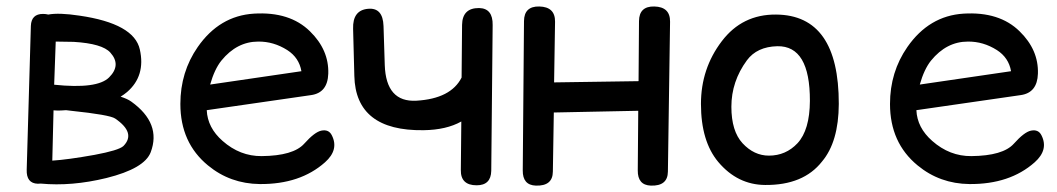

<svg xmlns="http://www.w3.org/2000/svg" viewBox="-20 -558 3324 604"><path d="M155.3 -427.2 150.4 -291.5Q286.1 -277.3 323.2 -314.5Q362.3 -353.5 327.1 -392.6Q301.8 -420.9 211.9 -426.3ZM115.2 -514.2Q124.5 -514.2 131.8 -512.2Q165.5 -518.6 230 -508.8Q401.9 -483.9 419.9 -402.3Q438.5 -319.3 379.9 -268.6Q370.6 -260.7 359.4 -253.9Q380.9 -247.1 393.1 -238.3Q488.3 -169.9 454.1 -79.1Q434.6 -27.8 314.9 2Q205.1 28.8 107.9 19.5Q104 20 99.1 20Q62.5 19 64 -24.4L77.1 -476.6Q78.6 -514.2 115.2 -514.2ZM188 -211.4Q179.7 -210.9 170.9 -210.4Q158.7 -210 148.4 -210.9L144.5 -52.7Q192.9 -55.7 277.3 -70.8Q353.5 -85 368.2 -98.6Q408.7 -139.6 342.3 -185.1Q325.2 -196.8 203.6 -209.5Q195.3 -210.4 188 -211.4Z M630.4 -211.4Q632.8 -156.2 680.2 -114.7Q734.9 -66.4 803.2 -66.9Q902.8 -67.9 937 -106Q969.7 -142.6 990.7 -147Q1014.2 -151.9 1023.9 -132.3Q1046.9 -86.9 1002.4 -47.4Q924.3 22 797.4 21Q704.1 20 634.3 -37.6Q547.4 -108.9 547.4 -231Q547.4 -331.5 602.1 -410.2Q670.4 -508.3 778.8 -515.1Q891.6 -522 955.1 -459.5Q1015.1 -400.9 1012.7 -326.2Q1010.7 -266.1 958.5 -258.8ZM641.1 -292 928.2 -334Q920.9 -376.5 883.8 -400.4Q840.8 -427.7 792.5 -427.2Q725.1 -427.2 676.3 -367.2Q654.8 -340.3 641.1 -292Z M1479.5 24.9Q1428.7 24.9 1429.7 -23.4Q1430.2 -99.6 1431.2 -175.8Q1384.3 -149.4 1312.5 -148.4Q1098.6 -145.5 1094.7 -319.3L1090.8 -467.3Q1088.9 -525.9 1137.7 -530.3Q1184.6 -534.7 1186.5 -476.1L1190.4 -353.5Q1194.3 -235.8 1290 -241.2Q1398.4 -247.6 1432.1 -314Q1432.6 -397 1433.6 -480Q1434.6 -533.2 1487.3 -532.7Q1530.8 -531.7 1529.8 -479L1525.4 -20.5Q1524.4 24.9 1479.5 24.9Z M1676.3 -537.6Q1726.6 -536.6 1726.1 -489.7L1723.1 -298.8Q1856 -300.8 1988.8 -302.7L1990.2 -491.7Q1990.7 -538.6 2038.1 -537.6Q2088.4 -536.6 2087.9 -489.7L2081.1 -18.1Q2080.6 27.8 2027.3 25.9Q1985.8 24.4 1986.3 -22L1987.8 -209.5L1722.2 -204.1Q1720.7 -111.3 1719.2 -18.1Q1718.8 27.8 1665.5 25.9Q1624 24.4 1624.5 -22L1628.4 -491.7Q1628.9 -538.6 1676.3 -537.6Z M2425.3 -412.6Q2361.3 -411.1 2329.6 -368.2Q2280.8 -301.8 2280.8 -222.2Q2280.8 -145.5 2315.9 -107.4Q2352.1 -68.4 2398.9 -68.4Q2452.1 -68.4 2488.8 -107.4Q2527.3 -148.9 2527.8 -240.7Q2528.3 -414.6 2425.3 -412.6ZM2421.4 -512.2Q2619.1 -510.7 2618.7 -231Q2618.2 -111.8 2565.9 -49.8Q2507.3 24.9 2387.2 23.9Q2300.3 23.4 2239.7 -48.3Q2185.1 -113.3 2185.1 -231Q2185.1 -342.3 2250.5 -428.2Q2314.9 -513.2 2421.4 -512.2Z M2862.8 -211.4Q2865.2 -156.2 2912.6 -114.7Q2967.3 -66.4 3035.6 -66.9Q3135.3 -67.9 3169.4 -106Q3202.1 -142.6 3223.1 -147Q3246.6 -151.9 3256.3 -132.3Q3279.3 -86.9 3234.9 -47.4Q3156.7 22 3029.8 21Q2936.5 20 2866.7 -37.6Q2779.8 -108.9 2779.8 -231Q2779.8 -331.5 2834.5 -410.2Q2902.8 -508.3 3011.2 -515.1Q3124 -522 3187.5 -459.5Q3247.6 -400.9 3245.1 -326.2Q3243.2 -266.1 3190.9 -258.8ZM2873.5 -292 3160.6 -334Q3153.3 -376.5 3116.2 -400.4Q3073.2 -427.7 3024.9 -427.2Q2957.5 -427.2 2908.7 -367.2Q2887.2 -340.3 2873.5 -292Z"/></svg>

Font: Comic Relief LRS
Style: Regular
Weight: 400
Designer: Jeff Davis
Foundry: Loudifier
Version: Version 1.0